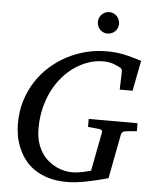

<svg xmlns="http://www.w3.org/2000/svg" viewBox="-60 -944 808 1010"><g transform="rotate(5 344.0 -439.0)"><path d="M618.2 -276.9Q608.4 -275.9 601.8 -271.7Q595.2 -267.6 592.8 -257.8L547.9 -22.9Q543 -21.5 530.8 -18.3Q518.6 -15.1 501.5 -10.7Q484.4 -6.3 463.6 -1.7Q442.9 2.9 420.4 7.1Q397.9 11.2 375.2 13.7Q352.5 16.1 332 16.1Q274.9 16.1 231.7 2.9Q188.5 -10.3 157 -32.5Q125.5 -54.7 104.5 -83.7Q83.5 -112.8 70.8 -144.5Q58.1 -176.3 53 -208Q47.9 -239.7 47.9 -268.1Q47.9 -332 64.9 -387.9Q82 -443.8 112.1 -490.5Q142.1 -537.1 182.9 -573.5Q223.6 -609.9 271.7 -635.3Q319.8 -660.6 372.6 -673.8Q425.3 -687 479 -687Q503.4 -687 524.7 -685.1Q545.9 -683.1 567.4 -679Q588.9 -674.8 612.5 -668.2Q636.2 -661.6 665 -652.8L633.8 -492.2H565.9L568.8 -584Q569.8 -595.2 564.5 -602.3Q559.1 -609.4 549.8 -611.8Q547.9 -612.3 541.5 -615.7Q535.2 -619.1 524.7 -623Q514.2 -627 499.5 -629.9Q484.9 -632.8 466.8 -632.8Q429.2 -632.8 391.8 -620.6Q354.5 -608.4 320.1 -585.4Q285.6 -562.5 256.1 -529.1Q226.6 -495.6 204.8 -453.4Q183.1 -411.1 170.7 -360.4Q158.2 -309.6 158.2 -252Q158.2 -211.4 167.5 -179.9Q176.8 -148.4 192.4 -124.5Q208 -100.6 228 -84Q248 -67.4 269.5 -56.9Q291 -46.4 312.5 -41.7Q334 -37.1 352.1 -37.1Q367.2 -37.1 382.6 -39.1Q397.9 -41 411.6 -43.9Q425.3 -46.9 436.3 -49.8Q447.3 -52.7 453.1 -54.2L492.2 -257.8Q493.7 -266.1 489.7 -271Q485.8 -275.9 472.2 -276.9L417 -282.2V-324.2H674.8V-282.2ZM532.2 -836.4Q532.2 -824.7 527.8 -814.5Q523.4 -804.2 515.9 -796.6Q508.3 -789.1 498 -784.7Q487.8 -780.3 476.1 -780.3Q464.4 -780.3 454.3 -784.7Q444.3 -789.1 436.8 -796.6Q429.2 -804.2 424.8 -814.5Q420.4 -824.7 420.4 -836.4Q420.4 -848.1 424.6 -858.4Q428.7 -868.7 436.3 -876.5Q443.8 -884.3 454.1 -888.9Q464.4 -893.6 476.1 -893.6Q487.8 -893.6 498 -889.2Q508.3 -884.8 515.9 -877Q523.4 -869.1 527.8 -858.6Q532.2 -848.1 532.2 -836.4Z"/></g></svg>

Font: Charis SIL Am
Style: Italic
Weight: 400
Italic angle: -11°
Foundry: SIL International
Version: Version 5.000